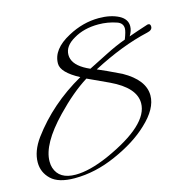

<svg xmlns="http://www.w3.org/2000/svg" viewBox="-108 -725 827 838"><g transform="rotate(-15 306.0 -306.0)"><path d="M129 18Q56 18 23 -13.5Q-10 -45 -10 -90Q-10 -141 29 -195Q121 -320 266 -402Q187 -444 187 -484Q187 -549 270 -593Q338 -630 410 -630Q463 -630 500 -611Q534 -593 534 -561Q534 -540 520 -518Q539 -525 560.5 -532Q582 -539 606 -547Q608 -548 612 -548Q622 -548 622 -535Q622 -519 598 -514Q479 -487 344 -416Q361 -409 387 -397Q413 -385 448 -368Q541 -316 541 -246Q541 -186 473 -123Q413 -66 317 -24Q223 18 129 18ZM318 -426 405 -470Q452 -494 496 -510Q509 -543 509 -557Q509 -581 484 -590Q444 -604 401 -604Q336 -604 289 -576Q241 -549 241 -509Q241 -499 244 -490Q256 -453 318 -426ZM137 4Q200 4 287 -34Q493 -126 493 -224Q493 -294 385 -345L290 -389Q221 -346 146 -268Q41 -159 41 -81Q41 -64 45 -52Q63 4 137 4Z"/></g></svg>

Font: Ephesis
Style: Regular
Weight: 400
Designer: Robert E. Leuschke
Foundry: Robert E. Leuschke
Version: Version 1.010; ttfautohint (v1.8.3)